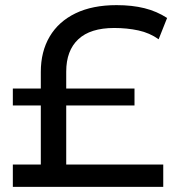

<svg xmlns="http://www.w3.org/2000/svg" viewBox="-20 -728 686 748"><path d="M139 -14V-448Q139 -527 173.5 -585.5Q208 -644 274 -676Q340 -708 434 -708Q495 -708 543 -696Q591 -684 631 -658L598 -575Q563 -600 519 -609.5Q475 -619 425 -619Q332 -619 285 -575Q238 -531 238 -449V-14ZM30 0V-87H616V0ZM30 -317V-383H504V-317Z"/></svg>

Font: Montserrat Thin Medium
Style: Regular
Weight: 500
Version: Version 9.000